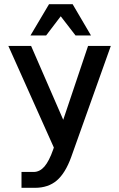

<svg xmlns="http://www.w3.org/2000/svg" viewBox="-20 -720 571 920"><path d="M235 -4 238 -13 20 -500H129L283 -146L402 -500H511L321 33Q293 110 252 145Q211 180 147 180H83V104H141Q170 104 192.5 78.5Q215 53 235 -4ZM416 -550H342L271 -642L201 -550H126L215 -700H328Z"/></svg>

Font: Fivo Sans Med
Style: Regular
Weight: 450
Designer: Alexander Slobzheninov
Foundry: Alexander Slobzheninov
Version: 1.0